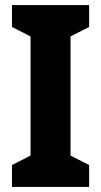

<svg xmlns="http://www.w3.org/2000/svg" viewBox="-20 -734 397 754"><path d="M330 0H27V-86L100 -123V-591L27 -628V-714H330V-628L257 -591V-123L330 -86Z"/></svg>

Font: Noto Sans Gujarati UI Condensed ExtraBold
Style: Regular
Weight: 800
Width: 3
Designer: Jelle Bosma - Monotype Design Team, Universal Thirst
Foundry: Monotype Imaging Inc.
Version: Version 2.106; ttfautohint (v1.8.4.7-5d5b)